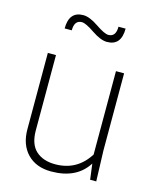

<svg xmlns="http://www.w3.org/2000/svg" viewBox="-114 -825 738 912"><g transform="rotate(15 255.0 -368.5)"><path d="M65 -530H105V-160Q105 -92 140 -60Q175 -28 235 -28Q342 -28 400 -120V-530H440V-150L445 0H415L405 -77Q350 10 225 10Q151 10 108 -34.5Q65 -79 65 -155ZM357 -737H392Q392 -653 322 -653Q291 -653 247 -683Q203 -713 184 -713Q147 -713 147 -663H112Q112 -747 182 -747Q213 -747 257 -717Q301 -687 320 -687Q357 -687 357 -737Z"/></g></svg>

Font: Cooper Hewitt
Style: Light
Weight: 703
Designer: Village Type and Design LLC
Foundry: Cooper Hewitt Smithsonian Design Museum
Version: 1.000